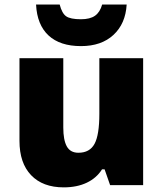

<svg xmlns="http://www.w3.org/2000/svg" viewBox="-20 -807 710 837"><path d="M460 0 436 -68.8H424.8Q400.9 -30.8 358.2 -10.5Q315.4 9.8 257.8 9.8Q166.5 9.8 115.7 -43.2Q64.9 -96.2 64.9 -192.9V-553.2H255.9V-251Q255.9 -196.8 271.2 -168.9Q286.6 -141.1 321.8 -141.1Q371.1 -141.1 392.1 -179.9Q413.1 -218.8 413.1 -311V-553.2H604V0ZM532.2 -787.1Q527.3 -703.6 474.6 -654.8Q421.9 -606 333 -606Q241.7 -606 191.7 -652.3Q141.6 -698.7 137.2 -787.1H240.2Q250 -749 268.3 -736.1Q286.6 -723.1 333 -723.1Q372.6 -723.1 394.3 -738.5Q416 -753.9 425.3 -787.1Z"/></svg>

Font: OpenSansExtrabold
Style: Regular
Weight: 800
Foundry: Ascender Corporation
Version: Version 1.10